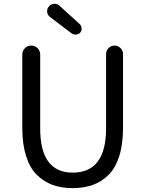

<svg xmlns="http://www.w3.org/2000/svg" viewBox="-20 -972 761 1005"><path d="M360.4 12.7Q301.8 12.7 255.9 -3.9Q210 -20.5 173.3 -56.2Q136.7 -91.8 116.7 -154.3Q96.7 -216.8 96.7 -302.7V-686.5Q96.7 -706.1 110.4 -719.7Q124 -733.4 143.6 -733.4Q163.1 -733.4 176.8 -719.7Q190.4 -706.1 190.4 -686.5V-299.8Q190.4 -68.4 360.4 -68.4Q535.2 -68.4 535.2 -299.8V-688.5Q535.2 -707 548.3 -720.2Q561.5 -733.4 579.6 -733.4Q597.7 -733.4 610.8 -720.2Q624 -707 624 -688.5V-302.7Q624 -216.8 604 -154.3Q584 -91.8 547.9 -56.2Q511.7 -20.5 465.3 -3.9Q418.9 12.7 360.4 12.7ZM400.4 -801.8Q391.6 -792 378.9 -791Q377 -791 375 -791Q364.3 -791 355.5 -796.9L242.2 -882.8Q226.6 -894.5 226.6 -914.1Q226.6 -927.7 236.3 -938.5Q247.1 -951.2 262.7 -952.1Q264.6 -952.1 265.6 -952.1Q281.2 -952.1 292 -941.4L397.5 -845.7Q407.2 -835.9 407.2 -822.3Q407.2 -810.5 400.4 -801.8Z"/></svg>

Font: Gen Jyuu GothicX Regular
Style: Regular
Weight: 400
Designer: [Source Han Sans]
Ryoko NISHIZUKA  (kana & ideographs); Paul D. Hunt (Latin, Greek & Cyrillic); Wenlong ZHANG  (bopomofo
Version: Version 1.002.20150607